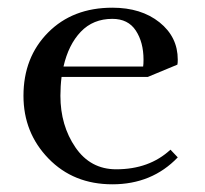

<svg xmlns="http://www.w3.org/2000/svg" viewBox="-20 -472 534 499"><path d="M41 -223Q41 -323 105 -387.5Q169 -452 272 -452Q347 -452 394.5 -414Q442 -376 442 -317Q442 -308 441 -304L364 -272H140Q137 -248 137 -223Q137 -146 176 -89Q215 -32 282 -32Q368 -32 423 -83L442 -63Q375 7 272 7Q171 7 106 -60Q41 -127 41 -223ZM145 -299H352Q353 -305 353 -317Q353 -362 333 -392.5Q313 -423 272 -423Q222 -423 190 -389.5Q158 -356 145 -299Z"/></svg>

Font: Dihjauti
Style: Bold
Weight: 700
Designer: T. Christopher White
Version: Version 3.0.0